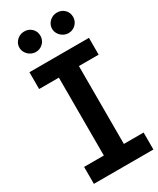

<svg xmlns="http://www.w3.org/2000/svg" viewBox="-229 -984 868 1053"><g transform="rotate(-30 205.5 -457.5)"><path d="M34.2 -707H411.1V-600.6H286.1V-107.4H411.1V0H34.2V-107.4H159.2V-600.6H34.2ZM53.7 -850.6Q53.7 -868.2 63 -883.1Q72.3 -897.9 87.6 -906.5Q103 -915 121.1 -915Q148.9 -915 167.7 -896.5Q186.5 -877.9 186.5 -850.6Q186.5 -833 178 -818.1Q169.4 -803.2 154.3 -794.2Q139.2 -785.2 121.1 -785.2Q103.5 -785.2 87.9 -794.2Q72.3 -803.2 63 -818.4Q53.7 -833.5 53.7 -850.6ZM260.7 -850.6Q260.7 -868.2 270 -883.1Q279.3 -897.9 294.7 -906.5Q310.1 -915 328.1 -915Q356 -915 374.8 -896.5Q393.6 -877.9 393.6 -850.6Q393.6 -833 385 -818.1Q376.5 -803.2 361.3 -794.2Q346.2 -785.2 328.1 -785.2Q310.5 -785.2 294.9 -794.2Q279.3 -803.2 270 -818.4Q260.7 -833.5 260.7 -850.6Z"/></g></svg>

Font: Pretendard GOV SemiBold
Style: Regular
Weight: 600
Designer: Base glyphs from Inter by Rasmus Andersson; Hangeul glyphs from Noto Sans CJK(Source Han Sans) by Jang Soo-young and Kan
Foundry: Kil Hyung-jin
Version: Version 1.309